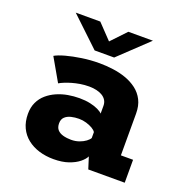

<svg xmlns="http://www.w3.org/2000/svg" viewBox="-129 -821 908 948"><g transform="rotate(20 325.0 -347.0)"><path d="M252.5 11Q211.5 11 176.2 0.2Q141 -10.5 114.2 -31.8Q87.5 -53 72.8 -84.2Q58 -115.5 58 -156.5Q58 -191 70.5 -217.5Q83 -244 104.8 -262.8Q126.5 -281.5 154 -293.5Q181.5 -305.5 211.8 -310.8Q242 -316 271.5 -316Q303 -316 328.2 -310.5Q353.5 -305 370.8 -296.5Q388 -288 395 -280V-320.5Q395 -337 387.8 -349.2Q380.5 -361.5 367.2 -369.8Q354 -378 336 -382.2Q318 -386.5 297 -386.5Q272.5 -386.5 250 -382.8Q227.5 -379 208.5 -373.5Q189.5 -368 173.5 -361.5Q157.5 -355 146.5 -348.5L78 -468Q97 -479 132.5 -488.8Q168 -498.5 212.8 -505.2Q257.5 -512 305.5 -512Q340.5 -512 376.5 -507.2Q412.5 -502.5 445 -491Q477.5 -479.5 503.5 -459.8Q529.5 -440 544.5 -410.5Q559.5 -381 559.5 -339.5V-120.5H623.5V0H432L412.5 -61.5Q405 -45.5 384.5 -28.8Q364 -12 331 -0.5Q298 11 252.5 11ZM301.5 -108.5Q324.5 -108.5 344 -115.5Q363.5 -122.5 376.8 -132.5Q390 -142.5 395 -151.5V-182.5Q390 -191.5 376 -199.8Q362 -208 343 -213.8Q324 -219.5 304 -219.5Q283 -219.5 263.2 -214.8Q243.5 -210 231 -198.2Q218.5 -186.5 218.5 -165Q218.5 -143.5 229.5 -131.2Q240.5 -119 259.5 -113.8Q278.5 -108.5 301.5 -108.5ZM109 -706.5H238L312 -629L385.5 -706.5H514.5L363 -563H260.5Z"/></g></svg>

Font: Trispace Thin
Style: Bold
Weight: 700
Version: Version 1.210